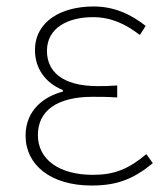

<svg xmlns="http://www.w3.org/2000/svg" viewBox="-20 -560 514 593"><path d="M263 13C342 13 392 -7 452 -56L432 -84C376 -37 332 -20 267 -20C163 -20 97 -67 97 -143C97 -217 155 -261 266 -261C291 -261 311 -261 342 -259V-296C315 -294 302 -294 282 -294C170 -294 125 -341 125 -403C125 -474 190 -507 267 -507C322 -507 366 -487 412 -452L430 -480C384 -516 333 -540 269 -540C169 -540 88 -494 88 -405C88 -350 119 -304 174 -282V-277C116 -262 59 -220 59 -141C59 -51 136 13 263 13Z"/></svg>

Font: Harano Aji Gothic KR ExtraLight
Style: Regular
Weight: 250
Foundry: Masamichi Hosoda
Version: HaranoAjiGothicKR-ExtraLight version 20220220;ttx 4.29.1